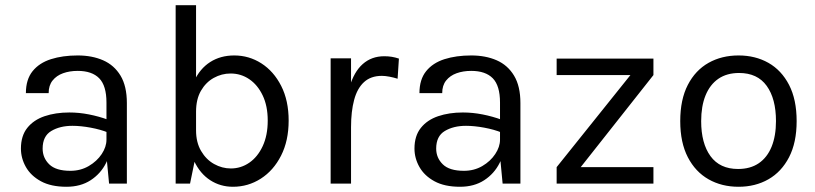

<svg xmlns="http://www.w3.org/2000/svg" viewBox="-20 -702 3116 734"><path d="M397 0 387 -105V-310Q387 -374.5 359.2 -402.8Q331.5 -431 277 -431Q246 -431 221 -422Q196 -413 181 -394.2Q166 -375.5 166 -346H79Q79 -398 104.5 -429.8Q130 -461.5 174.8 -475.8Q219.5 -490 277 -490Q332 -490 374.2 -471.5Q416.5 -453 440.8 -412.8Q465 -372.5 465 -308V0ZM234 12Q175 12 136.5 -9Q98 -30 79 -63.5Q60 -97 60 -134Q60 -182.5 84.2 -213Q108.5 -243.5 150.5 -257.8Q192.5 -272 245 -272Q282.5 -272 320.5 -264.5Q358.5 -257 394 -244V-195Q364.5 -207 326.5 -214Q288.5 -221 257 -221Q209 -221 176 -201.2Q143 -181.5 143 -134Q143 -98.5 168.2 -73.8Q193.5 -49 249 -49Q288 -49 319.2 -67.2Q350.5 -85.5 368.8 -113Q387 -140.5 387 -168H406Q406 -120 385.5 -79Q365 -38 326.5 -13Q288 12 234 12Z M870.5 12Q822.5 12 783.8 -13Q745 -38 722.2 -86.2Q699.5 -134.5 699.5 -204H729.5Q729.5 -157.5 748.8 -124.8Q768 -92 798.5 -75Q829 -58 862.5 -58Q901 -58 933 -80Q965 -102 984.2 -143.2Q1003.5 -184.5 1003.5 -241Q1003.5 -297 984.2 -337.2Q965 -377.5 933 -399.2Q901 -421 861.5 -421Q827.5 -421 797.2 -404.2Q767 -387.5 748.2 -355Q729.5 -322.5 729.5 -275H699.5Q699.5 -343 721.8 -391.2Q744 -439.5 783.5 -464.8Q823 -490 875.5 -490Q932 -490 979.2 -459.8Q1026.5 -429.5 1055 -373.5Q1083.5 -317.5 1083.5 -241Q1083.5 -164 1054.5 -107Q1025.5 -50 977 -19Q928.5 12 870.5 12ZM651.5 0V-682H729.5V-112L706.5 0Z M1244 0V-479H1322V0ZM1298 -216Q1298 -307 1315.5 -367.2Q1333 -427.5 1366.8 -457.2Q1400.5 -487 1449 -487Q1464.5 -487 1478 -484.8Q1491.5 -482.5 1505 -478L1500 -401Q1486 -405.5 1469.2 -408.8Q1452.5 -412 1440 -412Q1397.5 -412 1371.5 -388Q1345.5 -364 1333.8 -320Q1322 -276 1322 -216Z M1901.5 0 1891.5 -105V-310Q1891.5 -374.5 1863.8 -402.8Q1836 -431 1781.5 -431Q1750.5 -431 1725.5 -422Q1700.5 -413 1685.5 -394.2Q1670.5 -375.5 1670.5 -346H1583.5Q1583.5 -398 1609 -429.8Q1634.5 -461.5 1679.2 -475.8Q1724 -490 1781.5 -490Q1836.5 -490 1878.8 -471.5Q1921 -453 1945.2 -412.8Q1969.5 -372.5 1969.5 -308V0ZM1738.5 12Q1679.5 12 1641 -9Q1602.5 -30 1583.5 -63.5Q1564.5 -97 1564.5 -134Q1564.5 -182.5 1588.8 -213Q1613 -243.5 1655 -257.8Q1697 -272 1749.5 -272Q1787 -272 1825 -264.5Q1863 -257 1898.5 -244V-195Q1869 -207 1831 -214Q1793 -221 1761.5 -221Q1713.5 -221 1680.5 -201.2Q1647.5 -181.5 1647.5 -134Q1647.5 -98.5 1672.8 -73.8Q1698 -49 1753.5 -49Q1792.5 -49 1823.8 -67.2Q1855 -85.5 1873.2 -113Q1891.5 -140.5 1891.5 -168H1910.5Q1910.5 -120 1890 -79Q1869.5 -38 1831 -13Q1792.5 12 1738.5 12Z M2108 0V-63L2390 -415H2108V-478H2478V-415L2200 -63H2478V0Z M2803.5 12Q2739 12 2688.8 -16.5Q2638.5 -45 2609.5 -101Q2580.5 -157 2580.5 -239Q2580.5 -321.5 2609.5 -377.5Q2638.5 -433.5 2688.8 -461.8Q2739 -490 2803.5 -490Q2867.5 -490 2917.5 -461.8Q2967.5 -433.5 2996.5 -377.5Q3025.5 -321.5 3025.5 -239Q3025.5 -157 2996.5 -101Q2967.5 -45 2917.5 -16.5Q2867.5 12 2803.5 12ZM2801.5 -56Q2848.5 -56 2880.8 -78Q2913 -100 2929.8 -141.2Q2946.5 -182.5 2946.5 -239Q2946.5 -324.5 2911 -373.8Q2875.5 -423 2805.5 -423Q2758.5 -423 2726.2 -400.8Q2694 -378.5 2677.2 -337.2Q2660.5 -296 2660.5 -239Q2660.5 -154 2696.2 -105Q2732 -56 2801.5 -56Z"/></svg>

Font: Karla ExtraLight
Style: Regular
Weight: 400
Version: Version 2.001